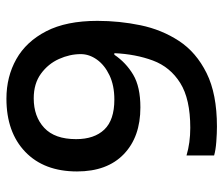

<svg xmlns="http://www.w3.org/2000/svg" viewBox="-70 -724 711 612"><g transform="rotate(-90 286.0 -418.5)"><path d="M525 -464Q525 -394 511 -326.5Q497 -259 461 -204Q425 -149 358.5 -116Q292 -83 188 -83Q167 -83 140 -85Q113 -87 96 -92V-180Q136 -168 184 -168Q276 -168 327 -200Q378 -232 398.5 -287Q419 -342 422 -410H417Q392 -373 353.5 -350Q315 -327 249 -327Q155 -327 100 -380Q45 -433 45 -529Q45 -634 107.5 -694Q170 -754 277 -754Q347 -754 403 -722.5Q459 -691 492 -627Q525 -563 525 -464ZM278 -667Q220 -667 184 -633.5Q148 -600 148 -532Q148 -474 178.5 -442Q209 -410 274 -410Q319 -410 351.5 -425.5Q384 -441 401.5 -465.5Q419 -490 419 -517Q419 -552 403.5 -586.5Q388 -621 356.5 -644Q325 -667 278 -667Z"/></g></svg>

Font: Noto Sans Telugu UI Medium
Style: Regular
Weight: 500
Designer: Jelle Bosma - Monotype Design Team
Foundry: Monotype Imaging Inc.
Version: Version 2.005; ttfautohint (v1.8.4.7-5d5b)